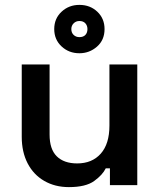

<svg xmlns="http://www.w3.org/2000/svg" viewBox="-20 -758 655 786"><path d="M262 8Q205 8 161 -17.5Q117 -43 93 -89.5Q69 -136 69 -198V-494H183V-207Q183 -147 212.5 -118Q242 -89 296 -89Q357 -89 392.5 -129Q428 -169 428 -244V-494H542V0H430V-69H413Q400 -42 365.5 -17Q331 8 262 8ZM305 -540Q262 -540 232 -568Q202 -596 202 -639Q202 -682 232 -710Q262 -738 305 -738Q349 -738 378.5 -710Q408 -682 408 -639Q408 -594 377 -567Q346 -540 305 -540ZM305 -606Q321 -606 329.5 -615Q338 -624 338 -639Q338 -653 329.5 -662.5Q321 -672 305 -672Q291 -672 281.5 -662.5Q272 -653 272 -639Q272 -624 281.5 -615Q291 -606 305 -606Z"/></svg>

Font: Space Grotesk SemiBold
Style: Regular
Weight: 600
Designer: Florian Karsten
Foundry: Florian Karsten
Version: Version 2.000